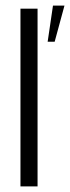

<svg xmlns="http://www.w3.org/2000/svg" viewBox="-20 -665 250 685"><path d="M53 0V-634H114V0ZM150 -516 169 -645H210L175 -516Z"/></svg>

Font: Alumni Sans Thin
Style: Regular
Weight: 400
Version: Version 1.018